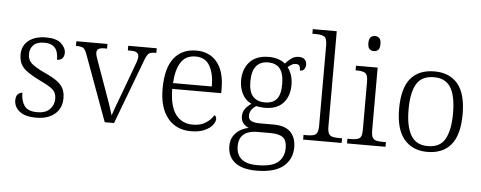

<svg xmlns="http://www.w3.org/2000/svg" viewBox="-59 -918 3294 1316"><g transform="rotate(5 1588.0 -260.0)"><path d="M208 10Q129 10 91.5 -21Q54 -52 54 -96Q54 -127 68.5 -139.5Q83 -152 98 -152Q98 -98 122 -63Q146 -28 211 -28Q267 -28 296.5 -57.5Q326 -87 326 -130Q326 -155 317 -172.5Q308 -190 284 -206.5Q260 -223 215 -244Q160 -271 126.5 -294Q93 -317 78 -344.5Q63 -372 63 -412Q63 -474 108 -509Q153 -544 228 -544Q298 -544 331 -514.5Q364 -485 364 -449Q364 -426 351.5 -412Q339 -398 315 -398Q315 -455 291 -481Q267 -507 220 -507Q168 -507 144 -482.5Q120 -458 120 -420Q120 -378 150.5 -353Q181 -328 245 -299Q297 -275 327 -252.5Q357 -230 369.5 -203Q382 -176 382 -140Q382 -69 334 -29.5Q286 10 208 10Z M512 -453Q500 -486 486.5 -495Q473 -504 436 -504V-536H650V-504H632Q602 -504 590.5 -495.5Q579 -487 579 -468Q579 -458 584.5 -441Q590 -424 596 -408L667 -210Q682 -170 697.5 -124Q713 -78 721 -51Q727 -71 742.5 -113Q758 -155 778 -207L844 -386Q856 -416 862 -435.5Q868 -455 868 -468Q868 -486 855.5 -495Q843 -504 811 -504H793V-536H989V-504H981Q959 -504 947 -499.5Q935 -495 926.5 -481.5Q918 -468 908 -440L742 0H678Z M1271 10Q1170 10 1111.5 -61.5Q1053 -133 1053 -263Q1053 -404 1107.5 -474Q1162 -544 1262 -544Q1352 -544 1404 -481Q1456 -418 1456 -299V-268H1119Q1120 -149 1162.5 -92.5Q1205 -36 1280 -36Q1334 -36 1369.5 -59Q1405 -82 1423 -114Q1429 -111 1433 -104Q1437 -97 1437 -87Q1437 -69 1419 -46Q1401 -23 1364 -6.5Q1327 10 1271 10ZM1388 -308Q1388 -396 1357.5 -449.5Q1327 -503 1260 -503Q1192 -503 1159 -451.5Q1126 -400 1121 -308Z M1742 240Q1643 240 1593 199.5Q1543 159 1543 88Q1543 48 1560.5 20Q1578 -8 1606 -25Q1634 -42 1665 -47Q1644 -55 1627.5 -73.5Q1611 -92 1611 -123Q1611 -153 1628 -175.5Q1645 -198 1669 -213Q1626 -233 1605 -275.5Q1584 -318 1584 -366Q1584 -446 1629 -495Q1674 -544 1761 -544Q1797 -544 1827 -533.5Q1857 -523 1873 -508Q1886 -524 1910 -543Q1934 -562 1965 -562Q1993 -562 2006 -548Q2019 -534 2019 -514Q2019 -495 2009.5 -482Q2000 -469 1980 -469Q1980 -488 1973.5 -500Q1967 -512 1950 -512Q1933 -512 1920.5 -504.5Q1908 -497 1894 -485Q1910 -465 1920.5 -435Q1931 -405 1931 -364Q1931 -289 1888.5 -241.5Q1846 -194 1761 -194Q1749 -194 1730.5 -196Q1712 -198 1703 -201Q1685 -190 1672 -173Q1659 -156 1659 -130Q1659 -106 1678.5 -95.5Q1698 -85 1738 -85H1831Q1912 -85 1949.5 -46.5Q1987 -8 1987 58Q1987 141 1926.5 190.5Q1866 240 1742 240ZM1758 -231Q1813 -231 1840 -262Q1867 -293 1867 -365Q1867 -438 1840 -472Q1813 -506 1758 -506Q1705 -506 1676.5 -471.5Q1648 -437 1648 -364Q1648 -295 1677 -263Q1706 -231 1758 -231ZM1745 202Q1846 202 1887.5 166Q1929 130 1929 68Q1929 14 1901 -5.5Q1873 -25 1820 -25H1725Q1691 -25 1662.5 -15Q1634 -5 1617 19Q1600 43 1600 85Q1600 117 1613 143.5Q1626 170 1657.5 186Q1689 202 1745 202Z M2043 0V-32H2064Q2093 -32 2110.5 -36.5Q2128 -41 2136 -56.5Q2144 -72 2144 -105V-655Q2144 -705 2125.5 -716.5Q2107 -728 2069 -728H2043V-760H2208V-105Q2208 -72 2216 -56.5Q2224 -41 2241.5 -36.5Q2259 -32 2287 -32H2308V0Z M2473 -646Q2455 -646 2443 -657Q2431 -668 2431 -698Q2431 -728 2443 -739Q2455 -750 2473 -750Q2490 -750 2502 -739Q2514 -728 2514 -698Q2514 -668 2502 -657Q2490 -646 2473 -646ZM2345 0V-32H2365Q2408 -32 2426.5 -43Q2445 -54 2445 -102V-431Q2445 -481 2426.5 -492.5Q2408 -504 2370 -504H2360V-536H2509V-105Q2509 -72 2517 -56.5Q2525 -41 2542.5 -36.5Q2560 -32 2589 -32H2610V0Z M2897 10Q2796 10 2738 -58.5Q2680 -127 2680 -268Q2680 -408 2735.5 -476Q2791 -544 2901 -544Q3003 -544 3060 -477Q3117 -410 3117 -268Q3117 -127 3061 -58.5Q3005 10 2897 10ZM2898 -30Q2983 -30 3017 -92.5Q3051 -155 3051 -268Q3051 -387 3015.5 -445.5Q2980 -504 2900 -504Q2816 -504 2780.5 -445Q2745 -386 2745 -268Q2745 -153 2781 -91.5Q2817 -30 2898 -30Z"/></g></svg>

Font: Noto Serif Tamil Light
Style: Regular
Weight: 300
Designer: Indian Type Foundry, Tom Grace, and the Monotype Design Team
Foundry: Monotype Imaging Inc.
Version: Version 2.004; ttfautohint (v1.8.4.7-5d5b)